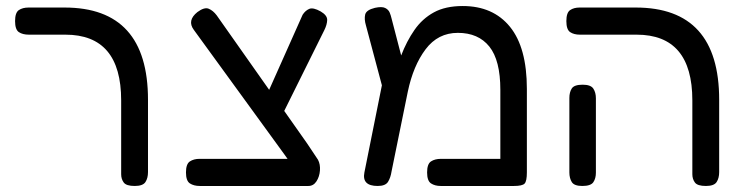

<svg xmlns="http://www.w3.org/2000/svg" viewBox="-20 -607 2453 637"><path d="M427 10Q399 10 390.5 -1.5Q382 -13 382 -29V-274Q382 -492 197 -492H76Q55 -492 42.5 -500.5Q30 -509 30 -537Q30 -565 42.5 -573.5Q55 -582 75 -582H194Q471 -582 471 -276V-36Q471 -16 462.5 -3Q454 10 427 10Z M643 10Q623 10 610 1.5Q597 -7 597 -35Q597 -63 610 -71.5Q623 -80 642 -80H934L924 -94L623 -508Q600 -539 635 -567Q658 -584 672.5 -578Q687 -572 699 -556L873 -309L984 -558Q993 -572 1006 -577.5Q1019 -583 1044 -569Q1066 -556 1065.5 -540.5Q1065 -525 1056 -507L923 -239L999 -131Q1022 -97 1035 -77Q1043 -62 1041.5 -41.5Q1040 -21 1030 -5.5Q1020 10 1003 10Z M1728 -312V-35Q1728 -6 1720.5 2Q1713 10 1685 10H1442Q1423 10 1410 1.5Q1397 -7 1397 -35Q1397 -63 1410 -71.5Q1423 -80 1443 -80H1640V-309Q1640 -407 1603.5 -452.5Q1567 -498 1499 -498Q1433 -498 1392 -443.5Q1351 -389 1333 -303L1279 -38Q1276 -18 1267.5 -4Q1259 10 1233 10Q1180 10 1189 -35L1247 -324L1194 -523Q1188 -543 1191.5 -558.5Q1195 -574 1224 -581Q1247 -586 1258 -580.5Q1269 -575 1273 -565Q1277 -555 1279 -546L1311 -423Q1329 -470 1355 -507.5Q1381 -545 1419.5 -566Q1458 -587 1515 -587Q1616 -587 1672 -518Q1728 -449 1728 -312Z M2322 10Q2294 10 2285.5 -1.5Q2277 -13 2277 -29V-274Q2277 -492 2092 -492H1904Q1884 -492 1871.5 -500.5Q1859 -509 1859 -537Q1859 -565 1871.5 -573.5Q1884 -582 1903 -582H2089Q2366 -582 2366 -276V-36Q2366 -16 2357.5 -3Q2349 10 2322 10ZM1912 10Q1885 10 1877 -3Q1869 -16 1869 -35V-282Q1869 -301 1877 -313.5Q1885 -326 1913 -326Q1940 -326 1948.5 -313Q1957 -300 1957 -281V-34Q1957 -15 1948.5 -2.5Q1940 10 1912 10Z"/></svg>

Font: Fredoka
Style: Regular
Weight: 400
Designer: Ben Nathan
Foundry: Milena B. Brandão, Ben Nathan
Version: Version 2.001